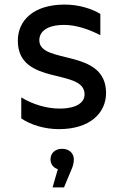

<svg xmlns="http://www.w3.org/2000/svg" viewBox="-20 -557 531 840"><path d="M238 8C374 8 444 -63 444 -150C444 -348 152 -273 152 -381C152 -419 186 -448 261 -448C314 -448 371 -428 419 -403V-496C382 -519 324 -537 263 -537C126 -537 58 -467 58 -379C58 -179 350 -261 350 -144C350 -109 316 -82 240 -82C185 -82 123 -100 73 -131V-39C115 -10 177 8 238 8ZM210 263H260L290 191C300 170 303 154 303 140C303 114 283 94 252 94C221 94 201 113 201 140C201 161 213 177 233 183Z"/></svg>

Font: Chess Sans Medium
Style: Regular
Weight: 500
Designer: Wolf Bōese
Foundry: Wolf Bōese
Version: Version 7.223;Glyphs 3.3 (3306)